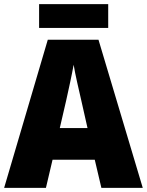

<svg xmlns="http://www.w3.org/2000/svg" viewBox="-20 -908 710 928"><path d="M503 -888H169V-773H503ZM470 0H670L456 -716H211L0 0H202L234 -136H438ZM373 -422 403 -289H269L300 -423C311 -472 328 -550 336 -595C343 -550 363 -466 373 -422Z"/></svg>

Font: Noto Sans Kannada SemiCondensed Black
Style: Regular
Weight: 900
Width: 4
Designer: Jelle Bosma - Monotype Design Team
Foundry: Monotype Imaging Inc.
Version: Version 2.005